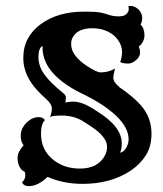

<svg xmlns="http://www.w3.org/2000/svg" viewBox="-20 -616 558 656"><path d="M142.6 -11.7Q109.4 20 78.6 20Q61.5 20 55.2 7.3Q66.4 -3.9 66.4 -15.1Q66.4 -26.4 63 -32.2L56.6 -43.5L64.5 -28.8Q52.7 -34.2 46.4 -46.9Q40 -59.6 40 -77.9Q40 -96.2 60.5 -119.6Q50.8 -133.3 50.8 -149.9Q50.8 -166.5 56.4 -177.5Q62 -188.5 70.8 -197.3Q90.3 -215.8 112.3 -215.8Q127 -215.8 133.3 -205.6Q120.1 -191.4 120.1 -160.9Q120.1 -130.4 130.6 -108.9Q141.1 -87.4 159.2 -72.3Q197.3 -40 252.9 -40Q314.9 -40 338.9 -85.4Q345.7 -99.1 345.7 -113Q345.7 -127 339.4 -137.9Q333 -148.9 322.8 -159.2Q305.7 -175.8 270.5 -197.3Q236.8 -221.2 190.9 -221.2Q161.1 -221.2 150.9 -216.3Q157.2 -231 157.2 -245.6Q157.2 -260.3 137.7 -277.6Q118.2 -294.9 102.8 -312.5Q87.4 -330.1 78.1 -347.7Q59.6 -380.9 59.6 -418Q59.6 -455.1 75 -483.6Q90.3 -512.2 118.2 -532.7Q176.3 -576.2 267.1 -576.2Q311 -576.2 327.4 -572.3Q343.8 -568.4 353.5 -564.9Q366.7 -560.1 385.7 -560.1Q404.8 -560.1 412.4 -568.4Q419.9 -576.7 419.9 -583.7Q419.9 -590.8 418.5 -594.7Q421.4 -595.7 427.2 -595.7Q433.1 -595.7 440.7 -592.3Q448.2 -588.9 454.1 -583Q465.8 -569.8 465.8 -554.9Q465.8 -540 460 -532.2Q473.6 -519.5 473.6 -496.1Q473.6 -472.7 454.1 -456.5Q458.5 -447.8 458.5 -435.1Q458.5 -422.4 444.8 -410.6Q431.2 -398.9 418.9 -398.9Q397.9 -398.9 390.6 -404.3Q397 -419.9 397 -438.2Q397 -456.5 387.2 -473.1Q377.4 -489.7 362.3 -500Q334 -519.5 294.9 -519.5Q245.6 -519.5 228.5 -488.3Q223.1 -478.5 223.1 -467Q223.1 -455.6 226.3 -446Q229.5 -436.5 236.8 -426.8Q251 -407.7 276.9 -390.6Q310.5 -368.7 323.7 -368.7Q352.1 -368.7 373 -382.3Q367.2 -358.9 367.2 -349.6Q367.2 -335.4 389.6 -316.9Q452.6 -273.4 475.6 -237.3Q497.6 -202.1 497.6 -159.2Q497.6 -116.2 478.5 -85.7Q459.5 -55.2 426.8 -33.2Q358.9 12.2 262.2 12.2Q196.3 12.2 142.6 -11.7ZM125.5 -459Q111.3 -452.1 111.3 -421.1Q111.3 -390.1 131.3 -362.1Q151.4 -334 194.8 -298.8Q205.1 -291 205.1 -283.7Q205.1 -272.5 203.1 -265.6Q209 -267.1 223.6 -268.6Q259.3 -272 312 -235.4Q396 -183.6 396 -126.5Q396 -105 390.1 -94.2Q407.7 -97.7 417 -124Q419.4 -131.8 419.4 -140.1Q419.4 -179.7 376.7 -220.5Q334 -261.2 253.9 -299.3Q121.1 -366.7 125.5 -459Z"/></svg>

Font: Rye
Style: Regular
Weight: 400
Designer: Nicole Fally
Foundry: Nicole Fally
Version: Version 1.001